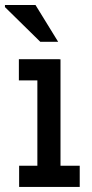

<svg xmlns="http://www.w3.org/2000/svg" viewBox="-46 -741 365 761"><path d="M28.8 -422.4H102.1V-84H29.8V0H270V-84H193.8V-505.9H189.9V-506.3H28.8ZM113.8 -575.2 -26.4 -712.9V-721.2H94.7L184.6 -575.2Z"/></svg>

Font: Twentytwelve Slab
Style: TwentytwelveSlab
Weight: 400
Designer: Domenico Catapano
Version: Version 1.00 2012